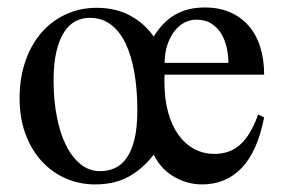

<svg xmlns="http://www.w3.org/2000/svg" viewBox="-20 -481 763 516"><path d="M689.9 -165.5Q671.9 -73.7 629.4 -29.5Q586.9 14.6 523.4 14.6Q500.5 14.6 480.2 8.3Q460 2 443.1 -8.8Q426.3 -19.5 413.6 -34.2Q400.9 -48.8 393.1 -65.4Q364.3 -27.8 326.4 -6.6Q288.6 14.6 235.8 14.6Q193.4 14.6 156.2 -1.7Q119.1 -18.1 91.6 -48.3Q64 -78.6 48.3 -121.3Q32.7 -164.1 32.7 -216.8Q32.7 -272.5 48.6 -317.6Q64.5 -362.8 92.3 -394.3Q120.1 -425.8 158 -442.9Q195.8 -460 239.7 -460Q291 -460 329.6 -439.2Q368.2 -418.5 393.1 -382.8Q418 -422.9 451.2 -441.9Q484.4 -460.9 530.3 -460.9Q568.4 -460.9 597.9 -448.2Q627.4 -435.5 647.9 -412.1Q668.5 -388.7 679.2 -355.2Q689.9 -321.8 689.9 -280.3H422.4Q421.9 -274.9 421.9 -270.3Q421.9 -265.6 421.9 -260.7Q421.9 -215.8 431.6 -179.9Q441.4 -144 459.2 -119.1Q477.1 -94.2 501.7 -80.8Q526.4 -67.4 556.2 -67.4Q575.2 -67.4 592 -72.8Q608.9 -78.1 623.5 -90.6Q638.2 -103 650.6 -123.3Q663.1 -143.6 673.8 -173.3ZM593.8 -312Q593.8 -331.5 589.4 -352.3Q585 -373 575 -389.9Q564.9 -406.7 548.3 -417.5Q531.7 -428.2 506.8 -428.2Q492.7 -428.2 478 -421.4Q463.4 -414.6 451.2 -400.1Q439 -385.7 430.9 -363.8Q422.9 -341.8 422.4 -312ZM349.1 -184.6Q349.1 -239.3 341.3 -284.9Q333.5 -330.6 317.9 -363.5Q302.2 -396.5 278.1 -414.8Q253.9 -433.1 221.2 -433.1Q201.2 -433.1 183.6 -424.3Q166 -415.5 152.8 -395.5Q139.6 -375.5 131.8 -343.3Q124 -311 124 -263.7Q124 -212.4 132.6 -168Q141.1 -123.5 157.2 -91.1Q173.3 -58.6 196.5 -39.8Q219.7 -21 249 -21Q270.5 -21 288.8 -29.3Q307.1 -37.6 320.6 -56.9Q334 -76.2 341.6 -107.4Q349.1 -138.7 349.1 -184.6Z"/></svg>

Font: Tai Heritage Pro
Style: Regular
Weight: 400
Designer: Faah Baccam, Walt Agee, Victor Gaultney, Annie Olsen
Foundry: SIL International
Version: Version 2.600